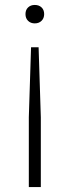

<svg xmlns="http://www.w3.org/2000/svg" viewBox="-20 -566 282 776"><path d="M120.5 -546Q137.5 -546 148 -536Q158.5 -526 158.5 -509Q158.5 -492.5 148 -482Q137.5 -471.5 120.5 -471.5Q104 -471.5 93.5 -481.8Q83 -492 83 -509Q83 -526 93.5 -536Q104 -546 120.5 -546ZM105.5 -375H136L145 -92V190H96.5V-92Z"/></svg>

Font: Encode Sans SmExp XLt
Style: Regular
Weight: 200
Width: 6
Designer: Multiple Designers
Foundry: Impallari Type
Version: Version 3.002; ttfautohint (v1.8.3) -l 8 -r 50 -G 200 -x 14 